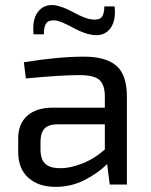

<svg xmlns="http://www.w3.org/2000/svg" viewBox="-20 -720 589 749"><path d="M151 -586H111Q105 -643 127.5 -673Q150 -703 189 -700Q221 -697 266.5 -672Q312 -647 338 -644Q366 -641 376.5 -653Q387 -665 387 -695H427Q433 -640 411 -610Q389 -580 349 -583Q312 -586 265.5 -611.5Q219 -637 198 -640Q171 -643 161 -630Q151 -617 151 -586ZM81 -414 73 -477Q207 -499 308 -499Q393 -499 434 -463.5Q475 -428 475 -343V0H408L398 -80Q363 -45 310.5 -18Q258 9 197 9Q130 9 90.5 -26.5Q51 -62 51 -127V-180Q51 -237 86.5 -268.5Q122 -300 186 -300H389V-343Q389 -389 368 -408Q347 -427 290 -427Q218 -427 81 -414ZM138 -168V-137Q138 -99 156 -81.5Q174 -64 214 -64Q252 -63 300.5 -82Q349 -101 389 -137V-235H201Q167 -234 152.5 -217Q138 -200 138 -168Z"/></svg>

Font: Exo 2.0
Style: Regular
Weight: 400
Designer: Natanael Gama
Version: Version 1.001;PS 001.001;hotconv 1.0.70;makeotf.lib2.5.58329